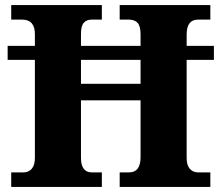

<svg xmlns="http://www.w3.org/2000/svg" viewBox="-20 -734 869 754"><path d="M24 -57H72Q92 -57 104.5 -71Q117 -85 117 -114V-499H10V-554H117V-600Q117 -657 67 -657H24V-714H380V-657H340Q320 -657 309 -644.5Q298 -632 298 -601V-554H532V-599Q532 -631 520.5 -644Q509 -657 486 -657H450V-714H806V-657H758Q713 -657 713 -599V-554H820V-499H713V-113Q713 -85 725.5 -71Q738 -57 758 -57H806V0H450V-57H487Q532 -57 532 -117V-340H298V-114Q298 -85 309 -71Q320 -57 340 -57H380V0H24ZM532 -405V-499H298V-405Z"/></svg>

Font: Noto Serif ExtraBold
Style: Regular
Weight: 800
Designer: Monotype Design Team
Foundry: Monotype Imaging Inc.
Version: Version 1.001